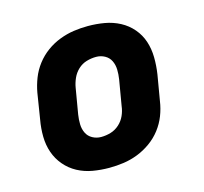

<svg xmlns="http://www.w3.org/2000/svg" viewBox="-84 -621 767 722"><g transform="rotate(-15 300.0 -260.0)"><path d="M257 8Q224 8 192.5 2.5Q161 -3 134 -17.5Q107 -32 87 -55.5Q67 -79 57 -108Q47 -137 46.5 -169.5Q46 -202 52 -235L68 -335Q73 -363 83.5 -390Q94 -417 112 -440.5Q130 -464 154 -481.5Q178 -499 205.5 -509.5Q233 -520 260.5 -524Q288 -528 316 -528Q349 -528 380.5 -522.5Q412 -517 439.5 -502.5Q467 -488 487 -464.5Q507 -441 516.5 -412Q526 -383 526.5 -350.5Q527 -318 522 -285L505 -185Q501 -157 490.5 -130Q480 -103 462 -79.5Q444 -56 419.5 -38.5Q395 -21 368 -10.5Q341 0 313 4Q285 8 257 8ZM257 -112Q276 -112 294.5 -117.5Q313 -123 328 -136.5Q343 -150 351 -168Q359 -186 361 -204L378 -304Q381 -323 380.5 -341.5Q380 -360 372.5 -375.5Q365 -391 349.5 -399.5Q334 -408 316 -408Q297 -408 278.5 -402.5Q260 -397 245.5 -383.5Q231 -370 223 -352Q215 -334 212 -316L195 -216Q192 -197 192.5 -178.5Q193 -160 200.5 -144.5Q208 -129 223.5 -120.5Q239 -112 257 -112Z"/></g></svg>

Font: Iosevka Heavy Extended
Style: Italic
Weight: 900
Width: 7
Italic angle: -9°
Monospace: yes
Designer: Belleve Invis
Foundry: Belleve Invis
Version: Version 32.5.0; ttfautohint (v1.8.4)